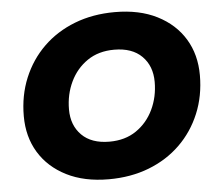

<svg xmlns="http://www.w3.org/2000/svg" viewBox="-52 -771 949 842"><g transform="rotate(-5 422.5 -350.0)"><path d="M394 14Q286 14 208 -25.5Q130 -65 88 -134Q46 -203 46 -294Q46 -385 78 -462Q110 -539 168 -595.5Q226 -652 306 -683Q386 -714 483 -714Q591 -714 669 -674.5Q747 -635 789 -566Q831 -497 831 -406Q831 -315 799 -238Q767 -161 709 -104.5Q651 -48 571 -17Q491 14 394 14ZM411 -150Q480 -150 529 -183.5Q578 -217 604.5 -272.5Q631 -328 631 -394Q631 -464 588 -507Q545 -550 466 -550Q397 -550 348 -516.5Q299 -483 272.5 -427.5Q246 -372 246 -306Q246 -236 289 -193Q332 -150 411 -150Z"/></g></svg>

Font: Montserrat ExtraBold
Style: Italic
Weight: 800
Italic angle: -11.3°
Designer: Julieta Ulanovsky
Foundry: Julieta Ulanovsky
Version: Version 9.000; ttfautohint (v1.8.4.7-5d5b)